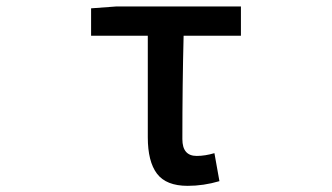

<svg xmlns="http://www.w3.org/2000/svg" viewBox="-20 -570 1040 602"><path d="M568.4 12.7Q501 12.7 472.2 -25.4Q443.4 -63.5 443.4 -139.6V-458H265.6V-543.9L345.7 -549.8H735.4V-458H555.7Q551.8 -304.7 551.8 -133.8Q551.8 -81.1 596.7 -81.1Q623 -81.1 652.3 -89.8L668 -2Q618.2 12.7 568.4 12.7Z"/></svg>

Font: GenEi Gothic M SemiBold
Style: Regular
Weight: 500
Designer: o_tamon (Modified); [Source Han Sans]
Ryoko NISHIZUKA  (kana & ideographs); Paul D. Hunt (Latin, Greek & Cyrillic); Wenl
Version: Version 1.1a;Original Version 1.004